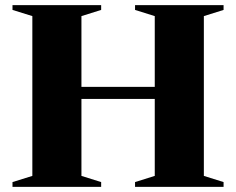

<svg xmlns="http://www.w3.org/2000/svg" viewBox="-20 -725 916 745"><path d="M296 -42.5 372.5 -18.5V0H28.5V-18.5L105.5 -42.5V-662.5L28.5 -686.5V-705H372.5V-686.5L296 -662.5ZM771 -42.5 847.5 -18.5V0H504V-18.5L580.5 -42.5V-662.5L504 -686.5V-705H847.5V-686.5L771 -662.5ZM193 -341V-388H682V-341Z"/></svg>

Font: Newsreader 60pt
Style: Bold
Weight: 700
Designer: Hugues Gentile
Foundry: Production Type
Version: Version 1.003